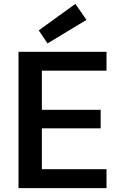

<svg xmlns="http://www.w3.org/2000/svg" viewBox="-20 -966 625 986"><path d="M75 0V-700H527V-603H195V-402H497V-307H195V-97H527V0ZM224 -743 179 -810 367 -946 424 -864Z"/></svg>

Font: DM Sans 9pt
Style: Semibold
Weight: 600
Designer: Colophon Foundry, Jonny Pinhorn
Foundry: Colophon Foundry
Version: Version 4.004;gftools[0.9.30]